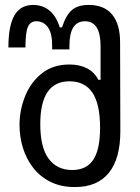

<svg xmlns="http://www.w3.org/2000/svg" viewBox="-20 -757 568 777"><path d="M283 0Q226 0 183.5 -21.5Q141 -43 113.5 -79Q86 -115 72.5 -159.5Q59 -204 59 -251Q59 -312 82 -368.5Q105 -425 150 -460.5Q195 -496 261 -496Q302 -496 332 -480.5Q362 -465 378 -434H387V-570Q387 -671 324 -671Q261 -671 261 -572V-557H191V-573Q191 -623 173.5 -647Q156 -671 127 -671Q103 -671 93 -648.5Q83 -626 83 -565H14Q14 -653 38.5 -695Q63 -737 114 -737Q152 -737 179.5 -715Q207 -693 222 -646H231Q246 -694 270 -715.5Q294 -737 339 -737Q402 -737 434 -698Q466 -659 466 -586L467 -226Q467 -115 420.5 -57.5Q374 0 283 0ZM272 -69Q330 -69 357.5 -110.5Q385 -152 385 -240Q385 -336 354 -382Q323 -428 261 -428Q143 -428 143 -255Q143 -160 177 -114.5Q211 -69 272 -69Z"/></svg>

Font: PlemolJP
Style: Regular
Weight: 400
Monospace: yes
Version: v2.0.4; ttfautohint (v1.8.4.7-5d5b-dirty) -l 6 -r 45 -G 200 